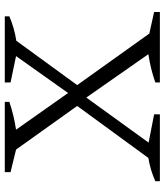

<svg xmlns="http://www.w3.org/2000/svg" viewBox="37 -724 687 801"><g transform="rotate(-90 380.5 -323.5)"><path d="M25 0V-19Q72 -40 122 -48L339 -345L157 -600L63 -623V-647H356V-628Q300 -609 240 -600L393 -383L547 -600L437 -623V-647H713V-628Q664 -607 611 -599L426 -345L641 -44L731 -24V0H437V-19Q494 -39 555 -48L374 -307L186 -47L304 -24V0Z"/></g></svg>

Font: Piazzolla Light
Style: Regular
Weight: 300
Designer: Juan Pablo del Peral
Foundry: Huerta Tipografica
Version: Version 1.330